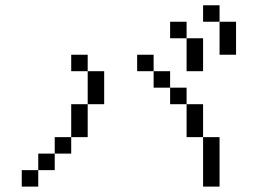

<svg xmlns="http://www.w3.org/2000/svg" viewBox="-20 -770 1040 728"><path d="M125 -125H62.5V-62.5H125ZM125 -125H187.5V-187.5H125ZM750 -250V-62.5H812.5V-250ZM187.5 -187.5H250V-250H187.5ZM250 -250H312.5Q312.5 -250 312.5 -375H250Q250 -375 250 -250ZM750 -250Q750 -250 750 -375H687.5Q687.5 -375 687.5 -250ZM312.5 -375H375Q375 -375 375 -500H312.5Q312.5 -500 312.5 -375ZM687.5 -375V-437.5H625V-375ZM625 -437.5V-500H562.5V-437.5ZM312.5 -500V-562.5H250V-500ZM562.5 -500V-562.5H500V-500ZM687.5 -625Q687.5 -625 687.5 -500H750Q750 -500 750 -625ZM687.5 -625V-687.5H625V-625ZM812.5 -687.5Q812.5 -687.5 812.5 -562.5H875Q875 -562.5 875 -687.5ZM812.5 -687.5V-750H750V-687.5Z"/></svg>

Font: Unifont
Style: Regular
Weight: 500
Version: Version 15.1.04